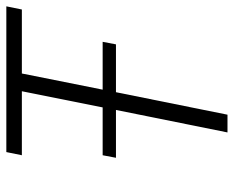

<svg xmlns="http://www.w3.org/2000/svg" viewBox="-86 -652 738 606"><g transform="rotate(-90 283.0 -349.0)"><path d="M295 -352 224 0H168L239 -352H88L96 -394H247L298 -649H96L106 -698H566L556 -649H354L303 -394H454L446 -352Z"/></g></svg>

Font: IBM Plex Sans Cond Light
Style: Italic
Weight: 300
Width: 3
Italic angle: -11°
Designer: Mike Abbink, Paul van der Laan, Pieter van Rosmalen
Foundry: Bold Monday
Version: Version 1.3